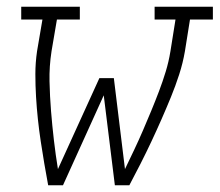

<svg xmlns="http://www.w3.org/2000/svg" viewBox="-20 -550 652 570"><path d="M123 0Q117 -32 111.5 -64.5Q106 -97 101 -130Q96 -163 92.5 -196Q89 -229 87 -262.5Q85 -296 85 -330Q85 -364 90 -398L106 -492H43V-530H217V-492H149L133 -398Q126 -353 127 -308.5Q128 -264 131.5 -220.5Q135 -177 140 -134Q145 -91 152 -48L275 -318H318L351 -48Q365 -77 378.5 -105.5Q392 -134 404.5 -163Q417 -192 429 -221Q441 -250 452 -279Q463 -308 472 -337.5Q481 -367 486 -398L501 -492H439V-530H612V-492H544L529 -398Q523 -363 512 -329Q501 -295 487.5 -262Q474 -229 459.5 -196Q445 -163 429.5 -130Q414 -97 397.5 -64.5Q381 -32 364 0H321L288 -267L167 0Z"/></svg>

Font: Iosevka Curly Slab XLtExObl
Style: Regular
Weight: 200
Width: 7
Italic angle: -9°
Monospace: yes
Designer: Belleve Invis
Foundry: Belleve Invis
Version: Version 11.0.0; ttfautohint (v1.8.3)